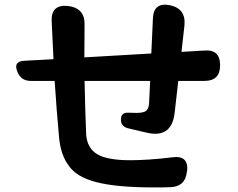

<svg xmlns="http://www.w3.org/2000/svg" viewBox="-20 -798 1040 840"><path d="M654 22Q491 22 402 -1Q315 -23 280 -74Q244 -123 238 -202Q233 -253 228.5 -312.5Q224 -372 219 -444H115Q70 -444 55 -487Q39 -529 84 -532L214 -539L206 -706Q203 -779 277 -772Q352 -763 350 -689L349 -547L642 -564L649 -717Q652 -790 724 -775Q794 -760 787 -687L774 -571L875 -577Q943 -582 943 -513Q943 -444 875 -444H760L744 -304Q731 -191 620 -218L539 -237Q509 -245 509 -275Q509 -305 539 -305L578 -304Q613 -304 623 -317Q633 -328 633 -363L637 -444H350Q351 -378 353 -320Q355 -262 357 -208Q362 -149 406 -123Q450 -97 551 -97Q586 -97 632 -100Q678 -103 736 -110Q805 -119 799 -50H798Q792 20 723 21Q705 22 688 22Q671 22 654 22Z"/></svg>

Font: MaokenZhuyuanTi
Style: Regular
Weight: 400
Designer: Fontworks Inc & LongZhuTi team: ZERO子、时光羊、荆南、频凡、刘鹏、Little White Dog、帆影Magmeta、奈白不弍、白日月球、ChaoTawei、雨三（排名不分先后）
Version: Version 1.000; 20230222